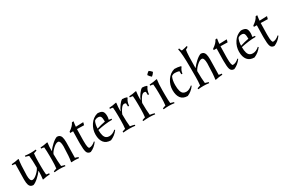

<svg xmlns="http://www.w3.org/2000/svg" viewBox="116 -1954 4720 3184"><g transform="rotate(-30 2475.5 -362.5)"><path d="M157 -179Q157 -67 203 -67Q242 -67 295 -116Q348 -165 366 -207Q366 -352 355 -440Q328 -446 292 -459L294 -478Q350 -470 400 -470Q450 -470 501 -476L504 -457Q474 -444 445 -437Q436 -369 436 -280V-196Q436 -104 443 -33Q467 -25 497 -25V-4Q433 -1 362 15L355 13Q366 -56 366 -145L362 -146Q328 -99 273.5 -49.5Q219 0 175 15Q114 15 96 -40Q84 -79 84 -136Q84 -145 84 -156L89 -437Q65 -445 35 -445V-466Q99 -469 170 -485L177 -481Q161 -384 158 -201Q157 -191 157 -179Z M927 -291Q927 -403 881 -403Q842 -403 789 -354Q736 -305 718 -263Q718 -118 729 -30Q756 -24 792 -11L790 8Q734 0 684 0Q634 0 583 6L580 -13Q610 -26 639 -33Q648 -101 648 -190V-274Q648 -366 641 -437Q617 -445 587 -445V-466Q651 -469 722 -485L729 -481Q718 -412 718 -325L722 -324Q756 -371 810.5 -420.5Q865 -470 909 -485Q970 -485 988 -430Q1000 -391 1000 -334Q1000 -325 1000 -314L995 -33Q1024 -26 1054 -13L1051 6Q1003 0 969.5 0Q936 0 906 2V-12Q922 -90 926 -269Q927 -279 927 -291Z M1259 -195Q1259 -57 1289 -57Q1344 -57 1403 -110L1413 -100Q1355 -19 1272 15Q1215 15 1199 -37Q1185 -81 1185 -189Q1185 -208 1185 -230L1189 -429H1135L1133 -431Q1133 -447 1136 -453Q1220 -508 1246 -567Q1258 -570 1274 -570L1278 -568Q1268 -508 1266 -471L1406 -476L1410 -472Q1403 -454 1397 -425Q1346 -428 1263 -428L1259 -230Q1259 -212 1259 -195Z M1671 -57Q1734 -57 1794 -110L1805 -100Q1748 -22 1659 15Q1571 15 1527 -40Q1483 -95 1483 -193Q1483 -291 1538 -375.5Q1593 -460 1685 -485Q1752 -485 1779 -458.5Q1806 -432 1806 -365Q1806 -327 1796 -300Q1817 -292 1845 -292L1844 -271Q1838 -271 1831 -271Q1719 -271 1563 -238Q1563 -105 1615 -72Q1637 -57 1671 -57ZM1592 -399Q1565 -343 1563 -264Q1645 -291 1726 -305Q1726 -371 1713.5 -397Q1701 -423 1661 -423Q1621 -423 1592 -399Z M2128 8Q2077 0 2017 0Q1957 0 1900 6L1897 -13Q1927 -26 1956 -33Q1965 -101 1965 -190V-274Q1965 -366 1958 -437Q1934 -445 1904 -445V-466Q1968 -469 2039 -485L2046 -481Q2035 -412 2035 -325L2039 -324Q2053 -364 2090.5 -416.5Q2128 -469 2160 -485Q2205 -485 2248 -469V-455Q2210 -407 2205 -330H2183Q2183 -369 2181 -391Q2168 -401 2147 -401Q2117 -401 2083.5 -353.5Q2050 -306 2035 -263Q2035 -118 2046 -30Q2096 -23 2130 -11Z M2509 8Q2458 0 2398 0Q2338 0 2281 6L2278 -13Q2308 -26 2337 -33Q2346 -101 2346 -190V-274Q2346 -366 2339 -437Q2315 -445 2285 -445V-466Q2349 -469 2420 -485L2427 -481Q2416 -412 2416 -325L2420 -324Q2434 -364 2471.5 -416.5Q2509 -469 2541 -485Q2586 -485 2629 -469V-455Q2591 -407 2586 -330H2564Q2564 -369 2562 -391Q2549 -401 2528 -401Q2498 -401 2464.5 -353.5Q2431 -306 2416 -263Q2416 -118 2427 -30Q2477 -23 2511 -11Z M2811 -274V-190Q2811 -82 2818 -30Q2846 -24 2881 -11L2879 8Q2823 0 2773 0Q2723 0 2672 6L2669 -13Q2699 -26 2728 -33Q2737 -101 2737 -190V-274Q2737 -355 2729 -436Q2703 -444 2675 -444V-465Q2752 -470 2817 -485L2824 -481Q2811 -404 2811 -274ZM2829 -620Q2822 -607 2804.5 -587Q2787 -567 2775 -559Q2763 -567 2745.5 -587Q2728 -607 2721 -620Q2727 -632 2744 -647.5Q2761 -663 2775 -670Q2788 -662 2805 -646.5Q2822 -631 2829 -620Z M3146 -57Q3201 -57 3260 -110L3270 -100Q3212 -19 3129 15Q3042 15 3000 -40Q2958 -95 2958 -194Q2958 -293 3014 -377Q3070 -461 3160 -485Q3221 -485 3281 -469V-455Q3242 -407 3238 -350H3216Q3216 -389 3214 -411Q3173 -423 3133 -423Q3093 -423 3067 -399Q3038 -338 3038 -245Q3038 -105 3089 -72Q3112 -57 3146 -57Z M3680 -291Q3680 -403 3634 -403Q3595 -403 3542 -354Q3489 -305 3471 -263Q3471 -118 3482 -30Q3509 -24 3545 -11L3543 8Q3487 0 3437 0Q3387 0 3336 6L3333 -13Q3363 -26 3392 -33Q3401 -101 3401 -190V-376Q3401 -639 3377 -734L3398 -740Q3407 -708 3421 -687Q3476 -696 3528 -711L3533 -693Q3514 -678 3486 -664Q3471 -582 3471 -325L3475 -324Q3509 -371 3563.5 -420.5Q3618 -470 3662 -485Q3723 -485 3741 -430Q3753 -391 3753 -334Q3753 -325 3753 -314L3748 -33Q3772 -25 3802 -25V-4Q3738 -1 3667 15L3660 11Q3676 -86 3679 -269Q3680 -279 3680 -291Z M4007 -195Q4007 -57 4037 -57Q4092 -57 4151 -110L4161 -100Q4103 -19 4020 15Q3963 15 3947 -37Q3933 -81 3933 -189Q3933 -208 3933 -230L3937 -429H3883L3881 -431Q3881 -447 3884 -453Q3968 -508 3994 -567Q4006 -570 4022 -570L4026 -568Q4016 -508 4014 -471L4154 -476L4158 -472Q4151 -454 4145 -425Q4094 -428 4011 -428L4007 -230Q4007 -212 4007 -195Z M4419 -57Q4482 -57 4542 -110L4553 -100Q4496 -22 4407 15Q4319 15 4275 -40Q4231 -95 4231 -193Q4231 -291 4286 -375.5Q4341 -460 4433 -485Q4500 -485 4527 -458.5Q4554 -432 4554 -365Q4554 -327 4544 -300Q4565 -292 4593 -292L4592 -271Q4586 -271 4579 -271Q4467 -271 4311 -238Q4311 -105 4363 -72Q4385 -57 4419 -57ZM4340 -399Q4313 -343 4311 -264Q4393 -291 4474 -305Q4474 -371 4461.5 -397Q4449 -423 4409 -423Q4369 -423 4340 -399Z M4777 -195Q4777 -57 4807 -57Q4862 -57 4921 -110L4931 -100Q4873 -19 4790 15Q4733 15 4717 -37Q4703 -81 4703 -189Q4703 -208 4703 -230L4707 -429H4653L4651 -431Q4651 -447 4654 -453Q4738 -508 4764 -567Q4776 -570 4792 -570L4796 -568Q4786 -508 4784 -471L4924 -476L4928 -472Q4921 -454 4915 -425Q4864 -428 4781 -428L4777 -230Q4777 -212 4777 -195Z"/></g></svg>

Font: Almendra
Style: Regular
Weight: 400
Designer: Ana Sanfelippo
Foundry: Ana Sanfelippo
Version: Version 1.004